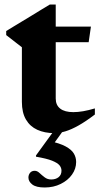

<svg xmlns="http://www.w3.org/2000/svg" viewBox="-20 -577 440 851"><path d="M227 -140Q227 -111 247 -95.5Q267 -80 305 -80Q325 -80 348.5 -84Q372 -88 400.5 -96.5V-69.5Q360.5 -39 328.5 -21Q296.5 -3 270.2 5Q244 13 220 13Q177.5 13 145.2 -1.8Q113 -16.5 95 -47.2Q77 -78 77 -125.5V-367.5L7.5 -421.5V-439.5Q19 -446.5 36.5 -457.2Q54 -468 75 -480.5Q96 -493 118 -506.5Q140 -520 161.2 -533Q182.5 -546 201 -557H227V-446.5ZM166.5 -390V-459H383L373 -390ZM178 254Q140.5 254 123.2 240.8Q106 227.5 106 210Q106 198 113.2 189Q120.5 180 134 180Q145 180 155.2 189.8Q165.5 199.5 178 209Q190.5 218.5 207 218.5Q227 218.5 239.8 208.2Q252.5 198 252.5 179.5Q252.5 166.5 243.8 155.8Q235 145 210.8 135.2Q186.5 125.5 139.5 117.5V112L237.5 -23H278L186.5 104L194.5 47Q244.5 57.5 271 72Q297.5 86.5 307.5 103.8Q317.5 121 317.5 141Q317.5 171 299.2 196.8Q281 222.5 249.2 238.2Q217.5 254 178 254Z"/></svg>

Font: Newsreader 36pt
Style: Bold
Weight: 700
Designer: Hugues Gentile
Foundry: Production Type
Version: Version 1.003